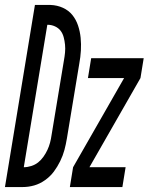

<svg xmlns="http://www.w3.org/2000/svg" viewBox="-63 -755 600 775"><path d="M-43 0 78 -735H141Q168 -734 191 -723.5Q214 -713 229 -694.5Q244 -676 252 -652Q260 -628 262.5 -602.5Q265 -577 263.5 -551Q262 -525 257 -498L207 -196Q203 -172 197 -149.5Q191 -127 180 -104.5Q169 -82 154.5 -62.5Q140 -43 119 -28Q98 -13 75 -6.5Q52 0 29 0ZM33 -80Q48 -80 63.5 -85Q79 -90 91 -99.5Q103 -109 112.5 -122.5Q122 -136 128.5 -150Q135 -164 139 -179Q143 -194 145 -209L195 -511Q198 -527 199.5 -543Q201 -559 199.5 -574.5Q198 -590 194 -605Q190 -620 181.5 -631Q173 -642 159 -648.5Q145 -655 129 -655H128ZM219 0 232 -80 438 -440H292L305 -520H517L504 -440L298 -80H444L431 0Z"/></svg>

Font: Iosevka Medium Oblique
Style: Regular
Weight: 500
Italic angle: -9°
Monospace: yes
Designer: Belleve Invis
Foundry: Belleve Invis
Version: Version 32.5.0; ttfautohint (v1.8.4)